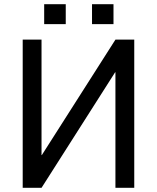

<svg xmlns="http://www.w3.org/2000/svg" viewBox="-20 -901 753 921"><path d="M533.7 -710.9H624V0H533.7V-554.2H532.2L179.2 0H88.9V-710.9H179.2V-157.2H180.7ZM524.4 -785.2H421.4V-880.9H524.4ZM295.4 -785.2H191.9V-880.9H295.4Z"/></svg>

Font: Roboto Web
Style: Regular
Weight: 400
Designer: Google
Version: Version 1.200310; 2013